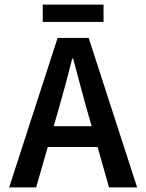

<svg xmlns="http://www.w3.org/2000/svg" viewBox="-20 -820 639 840"><path d="M433 -800H167V-724H433ZM215 -268 238 -348C258 -417 278 -491 296 -564H300C319 -492 339 -417 358 -348L381 -268ZM457 0H580L368 -654H232L20 0H138L189 -177H407Z"/></svg>

Font: Source Code Pro Semibold
Style: Regular
Weight: 600
Monospace: yes
Designer: Paul D. Hunt
Foundry: Adobe Systems Incorporated
Version: Version 1.017;PS 1.000;hotconv 1.0.70;makeotf.lib2.5.5900